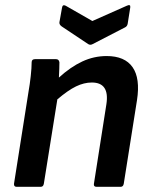

<svg xmlns="http://www.w3.org/2000/svg" viewBox="-20 -720 587 740"><path d="M44 0Q33 0 34 -12L90 -367Q95 -395 98.5 -427Q102 -459 102 -480Q102 -492 115 -492H196Q207 -492 209 -480Q209 -471 208.5 -454.5Q208 -438 207 -421Q252 -462 297 -483Q342 -504 391 -504Q461 -504 491 -461Q521 -418 508 -334L457 -12Q455 0 445 0H352Q340 0 342 -12L390 -318Q403 -402 334 -402Q304 -402 273 -387Q242 -372 201 -337L149 -12Q147 0 137 0ZM469 -698Q484 -705 482 -691L472 -628Q470 -618 461 -614L337 -550Q328 -545 320 -550L218 -618Q208 -625 209 -634L219 -690Q221 -704 233 -698L336 -639Z"/></svg>

Font: Sofia Sans
Style: Bold Italic
Weight: 700
Italic angle: -9°
Designer: Botio Nikoltchev, Ani Petrova
Foundry: lettersoup
Version: Version 4.101; ttfautohint (v1.8.4.7-5d5b)